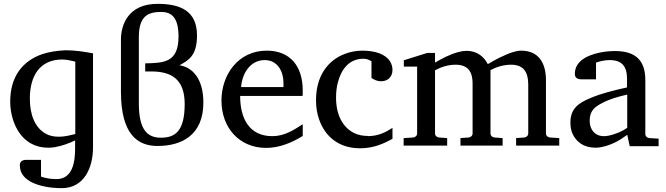

<svg xmlns="http://www.w3.org/2000/svg" viewBox="-20 -757 3458 997"><path d="M286 -47C259 -47 236 -52 217 -63C162 -94 135 -160 135 -245C135 -362 186 -448 303 -448C329 -448 351 -441 371 -437V-61C346 -55 317 -47 286 -47ZM370 14C370 80 359 173 273 173C236 173 210 166 193 160V73H120C98 73 83 79 83 102C83 149 116 176 150 192C187 209 239 220 301 220C417 220 463 113 463 9V-480C420 -488 372 -496 321 -496C277 -494 236 -488 200 -476C100 -442 33 -362 33 -230C33 -197 38 -166 47 -137C72 -58 129 10 231 10C242 10 254 9 266 7C304 0 340 -13 370 -28Z M734 -386H765C869 -386 939 -347 939 -217C939 -70 885 -42 815 -42C743 -42 701 -86 701 -220V-565C701 -675 750 -695 817 -695C869 -695 907 -668 907 -568C907 -433 833 -430 734 -428ZM912 -418C958 -444 1003 -466 1003 -573C1003 -703 913 -737 798 -737C646 -737 608 -628 608 -552V-281C608 -55 698 1 798 1C922 1 1036 -54 1036 -224C1036 -349 979 -408 912 -418Z M1227 -259H1551C1552 -263 1552 -268 1552 -287C1552 -411 1489 -494 1365 -494C1217 -494 1130 -369 1130 -235C1130 -93 1223 11 1362 11C1432 11 1497 -17 1552 -51V-112C1503 -80 1456 -50 1394 -50C1274 -50 1227 -142 1227 -259ZM1452 -327V-305H1232C1237 -375 1279 -445 1355 -445C1422 -445 1452 -385 1452 -327Z M1891 -51C1864 -51 1840 -56 1819 -66C1759 -96 1725 -161 1725 -250C1725 -279 1728 -306 1735 -331C1752 -394 1790 -452 1868 -452C1884 -452 1897 -446 1909 -439V-352C1922 -344 1937 -335 1959 -335C1994 -335 2018 -358 2018 -394C2018 -410 2014 -424 2006 -437C1982 -477 1926 -494 1862 -494C1830 -494 1799 -488 1770 -477C1681 -443 1621 -361 1621 -237C1621 -201 1626 -168 1637 -137C1667 -51 1736 13 1850 13C1920 13 1972 -11 2018 -36V-93C1981 -69 1943 -50 1888 -50Z M2686 -494C2673 -494 2658 -491 2642 -486C2596 -471 2550 -446 2513 -424C2494 -461 2459 -493 2403 -493C2390 -493 2376 -491 2361 -487C2316 -475 2275 -453 2239 -432V-482H2198L2077 -444V-411H2146V-64C2146 -52 2136 -44 2125 -43L2076 -40V-1H2302V-40L2260 -43C2249 -44 2239 -52 2239 -64V-392C2266 -407 2304 -421 2346 -421C2408 -421 2434 -386 2434 -325V-64C2434 -52 2424 -44 2413 -43L2371 -40V-1H2590V-40L2548 -43C2537 -44 2527 -52 2527 -64V-393C2556 -408 2592 -421 2634 -421C2698 -421 2723 -383 2723 -319V-64C2723 -52 2713 -44 2702 -43L2660 -40V-1H2884V-40L2836 -43C2825 -44 2815 -52 2815 -64V-341C2815 -430 2777 -494 2686 -494Z M3042 -130C3042 -183 3070 -203 3107 -222C3144 -242 3186 -254 3237 -266V-93C3224 -84 3211 -77 3197 -71C3176 -62 3145 -50 3116 -50C3070 -50 3042 -83 3042 -130ZM3173 -492C3121 -492 3069 -481 3032 -464C2998 -448 2965 -421 2965 -374C2965 -351 2980 -345 3002 -345H3075V-432C3092 -438 3118 -445 3145 -445C3211 -445 3236 -412 3236 -346V-303C3163 -287 3100 -271 3044 -247C2988 -223 2942 -196 2942 -121C2942 -100 2945 -81 2952 -65C2971 -21 3010 10 3072 10C3082 10 3092 9 3102 7C3157 -4 3198 -28 3237 -57L3250 2H3400V-37L3352 -40C3341 -41 3331 -49 3331 -61V-341C3331 -445 3279 -492 3173 -492Z"/></svg>

Font: Veleka
Style: Regular
Weight: 400
Designer: Stefan Peev, Context Ltd, 2016; SIL International, 1997-2014.
Foundry: Stefan Peev, Context Ltd, 2016
Version: Version 1.000